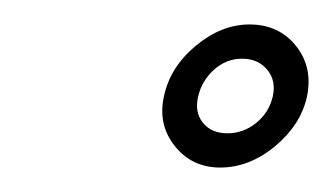

<svg xmlns="http://www.w3.org/2000/svg" viewBox="-20 -719 272 157"><path d="M160 -582Q184 -582 205 -599.5Q226 -617 231 -640Q236 -664 222 -681.5Q208 -699 184 -699Q161 -699 140 -681.5Q119 -664 114 -640Q109 -617 123 -599.5Q137 -582 160 -582ZM178 -671Q191 -671 198.5 -662Q206 -653 203 -640Q200 -627 189.5 -618.5Q179 -610 166 -610Q153 -610 146 -618.5Q139 -627 142 -640Q145 -653 155 -662Q165 -671 178 -671Z"/></svg>

Font: Emberly Black
Style: Italic
Weight: 900
Italic angle: -12°
Designer: Rajesh Rajput
Foundry: Rajesh Rajput
Version: Version 1.000